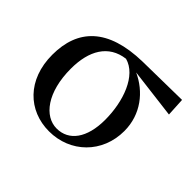

<svg xmlns="http://www.w3.org/2000/svg" viewBox="-127 -716 911 911"><g transform="rotate(45 328.5 -260.0)"><path d="M289 16C431 16 541 -90 541 -238C541 -350 472 -434 384 -474L635 -443L630 -536L369 -532C141 -527 43 -423 43 -252C43 -85 150 16 289 16ZM304 -486C393 -462 439 -335 439 -211C439 -89 387 -19 305 -19C223 -19 152 -109 152 -268C152 -389 200 -473 304 -486Z"/></g></svg>

Font: Noto Serif HK SemiBold
Style: Regular
Weight: 600
Designer: Ryoko NISHIZUKA 西塚涼子 (kana & ideographs); Frank Grießhammer (Latin, Greek & Cyrillic); Wenlong ZHANG 张文龙 (bopomofo); San
Foundry: Adobe
Version: Version 2.001;hotconv 1.1.0;makeotfexe 2.6.0